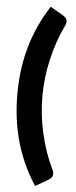

<svg xmlns="http://www.w3.org/2000/svg" viewBox="-63 -825 407 1024"><g transform="rotate(5 140.5 -313.0)"><path d="M163 -313Q163 -263.5 168.8 -213.5Q174.5 -163.5 185.8 -115Q197 -66.5 212.8 -20.2Q228.5 26 249 68Q255.5 80 256.5 89.2Q257.5 98.5 254.8 105.5Q252 112.5 246.8 117.5Q241.5 122.5 235 126.5L166 166.5Q129.5 110.5 103.5 52.5Q77.5 -5.5 61 -65.2Q44.5 -125 36.8 -187Q29 -249 29 -313Q29 -377 36.8 -439Q44.5 -501 61 -560.8Q77.5 -620.5 103.5 -678.5Q129.5 -736.5 166 -793L235 -753Q241.5 -749 246.8 -744Q252 -739 254.8 -732Q257.5 -725 256.5 -715.8Q255.5 -706.5 249 -694.5Q228.5 -652.5 212.8 -606.2Q197 -560 185.8 -511.2Q174.5 -462.5 168.8 -412.5Q163 -362.5 163 -313Z"/></g></svg>

Font: Lato ExtraBold
Style: Regular
Weight: 800
Designer: Lukasz Dziedzic with Adam Twardoch and Botio Nikoltchev
Foundry: tyPoland Lukasz Dziedzic
Version: Version 2.015; 2015-08-06; http://www.latofonts.com/